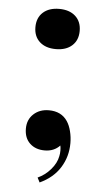

<svg xmlns="http://www.w3.org/2000/svg" viewBox="-50 -564 397 736"><g transform="rotate(5 148.0 -196.5)"><path d="M61 0ZM213.9 -105.5Q224.1 -90.3 229.7 -68.1Q235.4 -45.9 235.4 -22Q235.4 29.8 209 72Q182.6 114.3 130.9 138.2L121.6 120.1Q149.9 107.4 171.1 82.8Q192.4 58.1 197.3 31.7Q199.7 22 199.7 9.3Q199.7 -1.5 197.8 -9.8Q175.3 14.2 139.2 14.2Q104 14.2 82.3 -6.3Q60.5 -26.9 60.5 -63Q60.5 -97.7 83.7 -119.1Q106.9 -140.6 142.6 -140.6Q190.4 -140.6 213.9 -105.5ZM233.4 -453.6Q233.4 -418 210.4 -397.2Q187.5 -376.5 147.9 -376.5Q108.9 -376.5 85.9 -397.2Q63 -418 63 -453.6Q63 -489.7 85.9 -510.5Q108.9 -531.2 147.9 -531.2Q187.5 -531.2 210.4 -510.5Q233.4 -489.7 233.4 -453.6Z"/></g></svg>

Font: TypoPRO Playfair Display
Style: Bold
Weight: 700
Designer: Claus Eggers Sørensen
Foundry: Claus Eggers Sørensen
Version: Version 1.004;PS 001.004;hotconv 1.0.70;makeotf.lib2.5.58329